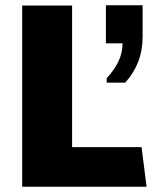

<svg xmlns="http://www.w3.org/2000/svg" viewBox="-20 -707 583 727"><path d="M64 0V-686H253V-150H516L535 0ZM384 -394V-411Q413 -442 428.5 -474.5Q444 -507 444 -543H381V-687H520V-566Q520 -516 503 -472.5Q486 -429 454 -394Z"/></svg>

Font: Chivo Medium ExtraBold
Style: Regular
Weight: 800
Version: Version 2.002